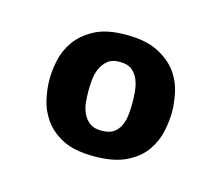

<svg xmlns="http://www.w3.org/2000/svg" viewBox="-49 -784 397 345"><g transform="rotate(15 150.0 -612.0)"><path d="M149 -499Q112 -499 90 -510.5Q68 -522 56 -539.5Q44 -557 40 -576.5Q36 -596 36 -612Q36 -628 40 -647.5Q44 -667 56 -684Q68 -701 90 -713Q112 -725 149 -725Q186 -725 209 -713Q232 -701 244 -684Q256 -667 260 -647.5Q264 -628 264 -612Q264 -596 260 -576.5Q256 -557 244 -539.5Q232 -522 209 -510.5Q186 -499 149 -499ZM150 -547Q165 -547 173 -553Q181 -559 185 -568.5Q189 -578 190 -589Q191 -600 191 -609Q191 -619 190 -630.5Q189 -642 185 -652Q181 -662 173 -668.5Q165 -675 150 -675Q136 -675 128 -668.5Q120 -662 115.5 -652Q111 -642 110 -630.5Q109 -619 109 -609Q109 -600 110 -589Q111 -578 115.5 -568.5Q120 -559 128 -553Q136 -547 150 -547Z"/></g></svg>

Font: Hermeneus One
Style: Regular
Weight: 400
Designer: Rodrigo Fuenzalida, Pablo Impallari
Foundry: Pablo Impallari, Rodrigo Fuenzalida
Version: Version 1.002; ttfautohint (v0.93) -l 8 -r 50 -G 200 -x 14 -